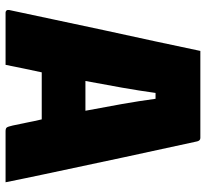

<svg xmlns="http://www.w3.org/2000/svg" viewBox="-45 -695 740 690"><g transform="rotate(90 325.0 -350.0)"><path d="M213 0H25Q21 0 18 -3Q15 -6 16 -13Q31 -82 49.5 -170.5Q68 -259 88.5 -353.5Q109 -448 128.5 -537.5Q148 -627 163 -700H476Q485 -700 488 -689Q516 -562 545.5 -424Q575 -286 606 -140Q613 -106 620.5 -71Q628 -36 635 0H452Q442 0 438.5 -4Q435 -8 431 -26Q425 -53 420 -79Q415 -105 409 -130H240Q233 -99 226.5 -66.5Q220 -34 213 0ZM314 -539Q306 -481 295 -418.5Q284 -356 271 -287H378Q365 -355 354 -417.5Q343 -480 335 -539Z"/></g></svg>

Font: Recursive Sn Lnr St Blk
Style: Regular
Weight: 900
Version: Version 1.079;hotconv 1.0.112;makeotfexe 2.5.65598; ttfautoh